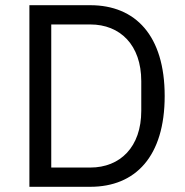

<svg xmlns="http://www.w3.org/2000/svg" viewBox="-20 -718 711 738"><path d="M93 0H327C501 0 613 -117 613 -349C613 -581 501 -698 327 -698H93ZM177 -74V-624H327C442 -624 523 -545 523 -406V-292C523 -153 442 -74 327 -74Z"/></svg>

Font: IBMKR
Style: Regular
Weight: 400
Designer: Mike Abbink; Paul van der Laan; Pieter van Rosmalen; Wujin Sim; Chorong Kim; Dohee Lee;
Foundry: Sandoll Inc.
Version: Version 1.002